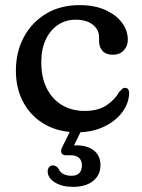

<svg xmlns="http://www.w3.org/2000/svg" viewBox="-20 -500 550 743"><path d="M474.6 -346.4Q474.6 -321.7 458.8 -304.9Q442.9 -288.1 416.8 -288.1Q391 -288.1 377.2 -302.6Q363.4 -317.2 363.4 -341.3V-355.2Q363.4 -385.4 339.1 -404.6Q314.8 -423.8 272.4 -423.8Q233.9 -423.8 204 -403.5Q174 -383.2 156.9 -346.4Q139.7 -309.6 139.7 -259.7Q139.7 -199.2 161.6 -156.8Q183.4 -114.4 221.3 -92.6Q259.1 -70.7 307.2 -70.7Q359.8 -70.7 392.6 -92.8Q425.3 -114.9 441.7 -144.7Q448.9 -152.7 453.5 -156.5Q458.1 -160.3 463.9 -160.1Q472.1 -159.9 476.1 -154.2Q480 -148.4 479.7 -137.9Q478.2 -99.1 452.4 -64.9Q426.5 -30.6 381.6 -9.4Q336.7 11.9 278.4 11.9Q207.6 11.9 154.3 -18.3Q100.9 -48.6 71.2 -102.4Q41.5 -156.2 41.5 -226.6Q41.5 -298.7 72.1 -356.1Q102.8 -413.5 158.2 -446.9Q213.6 -480.2 288 -480.2Q345.7 -480.2 387.5 -461.4Q429.3 -442.6 452 -412.3Q474.6 -381.9 474.6 -346.4ZM259.4 -8.9H301.5L260.9 74L233.1 66.2Q241.9 64.2 251.9 63.3Q261.9 62.4 274.7 62.4Q318.4 62.4 343.6 82.5Q368.8 102.7 368.8 139.1Q368.8 177 340.5 200.1Q312.1 223.1 262.5 223.1Q220 223.1 192.3 205.8Q164.6 188.5 164.6 163.5Q164.6 152.9 170.2 146.5Q175.8 140.1 184.2 140.1Q191.8 140.1 197.4 143.7Q202.9 147.3 206.6 153.1Q213 167.9 226.5 174Q240 180.2 256.3 180.2Q296.9 180.2 296.9 139.3Q296.9 121.5 286.1 111.2Q275.3 100.8 253.3 100.8H234.9Q221.5 100.8 217.8 91.9Q214.2 83 220 71Z"/></svg>

Font: Fraunces SuperSoft 9pt
Style: Regular
Weight: 900
Version: Version 1.000;[b76b70a41]